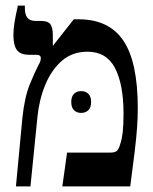

<svg xmlns="http://www.w3.org/2000/svg" viewBox="-20 -667 549 687"><path d="M37 0 60 -244Q68 -321 87.5 -367.5Q107 -414 117 -433Q123 -443 124.5 -449Q126 -455 126 -459Q126 -471 110 -471H85Q53 -471 40.5 -488Q28 -505 28 -541Q28 -563 32 -587.5Q36 -612 44 -647H69V-637Q69 -615 78 -603.5Q87 -592 109 -592H128Q152 -592 160.5 -580Q169 -568 169 -542V-505L170 -504L244 -598H261Q370 -598 421.5 -521.5Q473 -445 473 -280Q473 -247 470.5 -211Q468 -175 462 -125Q456 -75 446 0H203L220 -121H375Q391 -121 398 -127Q405 -133 410 -151Q416 -168 419 -193Q422 -218 422 -260Q422 -365 391.5 -423.5Q361 -482 293 -482Q239 -482 201.5 -449.5Q164 -417 142 -363.5Q120 -310 114 -249L89 0ZM235 -302Q235 -322 245 -331.5Q255 -341 270 -341Q286 -341 296 -331.5Q306 -322 306 -302Q306 -282 296 -272.5Q286 -263 270 -263Q255 -263 245 -272.5Q235 -282 235 -302Z"/></svg>

Font: Noto Serif Hebrew Condensed SemiBold
Style: Regular
Weight: 600
Width: 3
Designer: Monotype Design Team
Foundry: Monotype Imaging Inc.
Version: Version 2.004; ttfautohint (v1.8.4.7-5d5b)